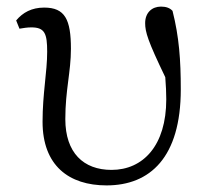

<svg xmlns="http://www.w3.org/2000/svg" viewBox="-20 -548 626 582"><path d="M39 -461C50 -463 63 -465 75 -465C116 -465 123 -446 123 -391C123 -330 109 -264 109 -179C109 -46 189 14 303 14C435 14 528 -71 528 -277C528 -366 523 -436 503 -515C495 -524 483 -528 468 -528C441 -528 420 -510 420 -478C420 -451 428 -424 481 -314C483 -288 484 -267 484 -247C484 -107 414 -33 318 -33C233 -33 178 -85 178 -187C178 -275 195 -330 195 -400C195 -489 177 -525 114 -525C76 -525 49 -510 29 -486Z"/></svg>

Font: Source Han Serif AKR9
Style: Regular
Weight: 400
Designer: Ryoko NISHIZUKA 西塚涼子 (kana & ideographs); Frank Grießhammer (Latin, Greek & Cyrillic); Sandoll Communications 산돌커뮤니케이션, 
Foundry: Adobe Systems Incorporated
Version: Version 1.005;hotconv 1.0.107;makeotfexe 2.5.65593